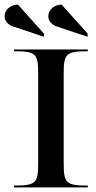

<svg xmlns="http://www.w3.org/2000/svg" viewBox="-46 -815 417 835"><path d="M-26 -744.4C-26 -724 -11.1 -707.3 10 -700.2L145 -655V-669L31.9 -795C-0.1 -795 -26 -772.3 -26 -744.4ZM164 -744.4C164 -724 178.9 -707.3 200 -700.2L335 -655V-669L221.9 -795C189.9 -795 164 -772.3 164 -744.4ZM15 0H336V-8C241.5 -8 231 -17.9 231 -105V-495C231 -582.1 241.5 -592 336 -592V-600H15V-592C109.5 -592 120 -582.1 120 -495V-105C120 -17.9 109.5 -8 15 -8Z"/></svg>

Font: Prida01
Style: Bold
Weight: 700
Designer: gluk
Foundry: gluk
Version: Version 00.072